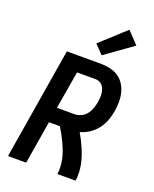

<svg xmlns="http://www.w3.org/2000/svg" viewBox="-178 -1092 955 1191"><g transform="rotate(20 300.0 -497.0)"><path d="M25 0 146 -735H370Q401 -735 431 -728.5Q461 -722 485.5 -706Q510 -690 526 -665.5Q542 -641 549.5 -612.5Q557 -584 557 -552.5Q557 -521 552 -490Q547 -458 535.5 -426.5Q524 -395 503.5 -367.5Q483 -340 454 -320.5Q425 -301 392 -292Q405 -270 416 -248Q427 -226 437 -202.5Q447 -179 455 -155Q463 -131 468 -105.5Q473 -80 474 -53.5Q475 -27 471 0H351Q355 -26 353 -52.5Q351 -79 345.5 -103.5Q340 -128 331 -151.5Q322 -175 311.5 -197.5Q301 -220 289 -241.5Q277 -263 264 -284H192L145 0ZM208 -385H324Q345 -385 366.5 -395Q388 -405 402 -423Q416 -441 423.5 -462.5Q431 -484 435 -506Q437 -520 438 -534.5Q439 -549 437.5 -563Q436 -577 431.5 -590Q427 -603 418.5 -613.5Q410 -624 397.5 -629Q385 -634 370 -634H250ZM357 -786 301 -844 465 -994 539 -916Z"/></g></svg>

Font: Iosevka Curly Extended Oblique
Style: Bold
Weight: 700
Width: 7
Italic angle: -9°
Monospace: yes
Designer: Belleve Invis
Foundry: Belleve Invis
Version: Version 11.1.0; ttfautohint (v1.8.3)